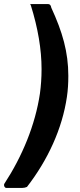

<svg xmlns="http://www.w3.org/2000/svg" viewBox="-62 -762 396 947"><path d="M47 165C56 165 64 163 71 160C174 27 245 -127 268 -284C273 -317 275 -352 275 -388C275 -505 246 -605 191 -724C189 -736 184 -742 175 -742H94C85 -742 86 -739 90 -736C125 -624 143 -519 143 -421C143 -378 140 -338 135 -301C112 -146 48 9 -41 145C-42 147 -42 149 -42 151C-42 156 -39 165 -30 165Z"/></svg>

Font: Libre Franklin
Style: Bold Italic
Weight: 700
Italic angle: -8°
Designer: Pablo Impallari, Rodrigo Fuenzalida
Foundry: Impallari Type
Version: Version 1.002; ttfautohint (v1.5)